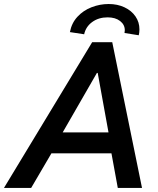

<svg xmlns="http://www.w3.org/2000/svg" viewBox="-63 -928 782 948"><path d="M392.1 -719.7H491.2L638.2 0H518.6L487.3 -170.9H190.9L90.8 0H-43.5ZM553.2 -778.8Q553.2 -806.2 530 -824.2Q506.8 -842.3 468.3 -842.3Q423.8 -842.3 392.3 -819.3Q360.8 -796.4 352.5 -758.8L282.2 -769.5Q290.5 -814 319.3 -845.2Q348.1 -876.5 389.2 -892.3Q430.2 -908.2 473.6 -908.2Q517.1 -908.2 551.8 -891.8Q586.4 -875.5 606 -846.9Q625.5 -818.4 625.5 -783.2Q625.5 -767.6 622.1 -753.9L551.8 -765.1Q553.2 -772 553.2 -778.8ZM472.7 -274.4 419.4 -567.9H415.5L246.6 -274.4Z"/></svg>

Font: Reddit Sans Chocolate SemiBold
Style: Italic
Weight: 600
Italic angle: -11.25°
Designer: Stephen Hutchings
Version: Version 1.013